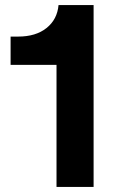

<svg xmlns="http://www.w3.org/2000/svg" viewBox="-20 -741 460 761"><path d="M204 0V-484H22V-596H52Q122 -596 164.5 -630Q207 -664 212 -721H351V0Z"/></svg>

Font: Mona Sans
Style: Bold
Weight: 700
Designer: Deni Anggara
Foundry: GitHub
Version: Version 2.000;Glyphs 3.2.3 (3260)